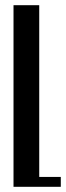

<svg xmlns="http://www.w3.org/2000/svg" viewBox="-20 -719 254 739"><path d="M131 -699V-38H214V0H32V-699Z"/></svg>

Font: Moniqa ExtBd Cond Paragraph
Style: Regular
Weight: 800
Width: 3
Designer: Rajesh Rajput
Foundry: Rajesh Rajput
Version: Version 1.000